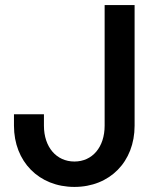

<svg xmlns="http://www.w3.org/2000/svg" viewBox="-20 -720 619 756"><path d="M273 16C412 16 510 -83 510 -225V-700H392V-225C392 -141 344 -84 273 -84C202 -84 153 -141 153 -225V-270H35V-225C35 -84 133 16 273 16Z"/></svg>

Font: Uncut Sans Semibold
Style: Regular
Weight: 600
Designer: Kasper Nordkvist
Foundry: UNCUT.wtf
Version: Version 1.304;Glyphs 3.2 (3246)